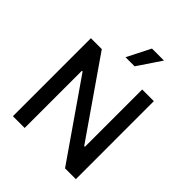

<svg xmlns="http://www.w3.org/2000/svg" viewBox="-260 -1115 1266 1266"><g transform="rotate(45 373.5 -482.0)"><path d="M329.9 -800.1 413 -963.8H524.9L414.8 -800.1ZM666.9 -727.3V0H566.1L196.4 -533.4H189.6V0H79.9V-727.3H181.5L551.5 -193.2H558.2V-727.3Z"/></g></svg>

Font: TID UI Medium
Style: Regular
Weight: 500
Designer: The TID Project Authors
Foundry: Bakken & Bæck
Version: Version 1.001;hotconv 1.0.109;makeotfexe 2.5.65596